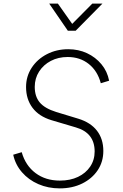

<svg xmlns="http://www.w3.org/2000/svg" viewBox="-20 -1029 680 1061"><path d="M310 12Q246 12 192 -11.5Q138 -35 101.5 -77Q65 -119 53 -174L100 -188Q121 -114 176.5 -72.5Q232 -31 311 -31Q368 -31 411 -51.5Q454 -72 478.5 -108.5Q503 -145 503 -192Q503 -295 399 -325L264 -365Q195 -386 159.5 -433.5Q124 -481 124 -548Q124 -607 155 -654.5Q186 -702 239 -729.5Q292 -757 357 -757Q414 -757 461 -735Q508 -713 540.5 -674Q573 -635 583 -583L537 -569Q519 -637 470.5 -675.5Q422 -714 354 -714Q302 -714 261 -692.5Q220 -671 196 -633.5Q172 -596 172 -549Q172 -496 199.5 -463Q227 -430 291 -410L413 -373Q481 -352 516 -306.5Q551 -261 551 -195Q551 -135 520 -88.5Q489 -42 434.5 -15Q380 12 310 12ZM355 -859 252 -1009H300L379 -897L490 -1009H546L398 -859Z"/></svg>

Font: Plus Jakarta Sans ExtraLight
Style: Italic
Weight: 200
Italic angle: -8°
Designer: Gumpita Rahayu
Foundry: Tokotype
Version: Version 2.071; ttfautohint (v1.8.4.7-5d5b);gftools[0.9.29]